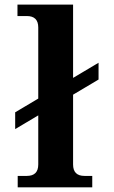

<svg xmlns="http://www.w3.org/2000/svg" viewBox="-20 -801 487 821"><path d="M374.5 0H55.7V-48.8H94.7Q143.6 -48.8 143.6 -97.7V-683.6Q143.6 -732.4 94.7 -732.4H54.7V-781.2H292.5V-97.7Q292.5 -48.8 341.3 -48.8H374.5ZM44.9 -249V-320.8L401.4 -532.7V-460.9Z"/></svg>

Font: Munson
Style: Bold
Weight: 700
Designer: Paul James MIller
Foundry: High-Logic / Made with FontCreator
Version: Version 2.10;May 5, 2019;FontCreator 11.5.0.2430 64-bit